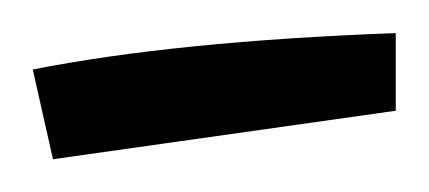

<svg xmlns="http://www.w3.org/2000/svg" viewBox="-33 -313 259 116"><path d="M-13.2 -271Q73.2 -288.1 206.1 -293V-246.1L-1 -216.8Z"/></svg>

Font: Marck Script
Style: Regular
Weight: 400
Designer: Denis Masharov, Marck Fogel
Foundry: Denis Masharov
Version: Version 1.002